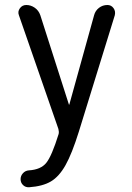

<svg xmlns="http://www.w3.org/2000/svg" viewBox="-20 -540 540 788"><path d="M219.7 -10.7 57.6 -477.5Q51.8 -492.2 61.5 -505.9Q71.3 -519.5 87.9 -519.5Q106.4 -519.5 122.6 -508.3Q138.7 -497.1 145.5 -477.5L262.7 -111.3Q262.7 -110.4 263.7 -110.4Q264.6 -110.4 264.6 -111.3L366.2 -477.5Q371.1 -496.1 386.2 -507.8Q401.4 -519.5 420.9 -519.5Q436.5 -519.5 445.8 -506.8Q455.1 -494.1 451.2 -477.5L303.7 0Q275.4 90.8 249 137.7Q222.7 184.6 189 204.6Q155.3 224.6 99.6 228.5Q85 229.5 74.7 219.7Q64.5 210 64.5 195.3Q64.5 181.6 74.2 170.9Q84 160.2 98.6 159.2Q147.5 156.2 169.9 128.4Q192.4 100.6 220.7 9.8Q222.7 1 219.7 -10.7Z"/></svg>

Font: Rounded-X Mgen+ 1m regular
Style: Regular
Weight: 400
Designer: [Source Han Sans]
Ryoko NISHIZUKA  (kana & ideographs); Paul D. Hunt (Latin, Greek & Cyrillic); Wenlong ZHANG  (bopomofo
Version: Version 1.059.20150602